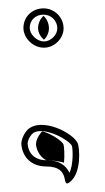

<svg xmlns="http://www.w3.org/2000/svg" viewBox="-20 -401 250 459"><path d="M31 -56C34 -24 56 -3 91 -3C152 -3 125 50 146 35C176 13 170 -48 166 -58C156 -83 78 -123 45 -90C35 -78 31 -66 31 -56ZM36 -334C36 -311 58 -287 85 -287C111 -287 132 -310 132 -333C132 -360 110 -381 84 -381C57 -381 36 -361 36 -334ZM46 -57C46 -63 49 -72 56 -80C59 -82 60 -84 63 -85C91 -97 147 -65 152 -52C154 -46 156 -8 146 12C138 -5 122 -18 91 -18C63 -18 48 -34 46 -57ZM51 -334C51 -353 65 -366 84 -366C102 -366 117 -352 117 -333C117 -318 102 -302 85 -302C67 -302 51 -320 51 -334ZM66 -56C69 -28 90 -18 91 -18C103 -18 116 -16 126 -14C129 -13 129 -13 133 -12C135 -31 133 -52 132 -55C128 -66 96 -84 81 -87C80 -87 80 -85 78 -84C70 -74 66 -64 66 -56ZM71 -334C71 -323 77 -313 85 -306C92 -312 97 -323 97 -333C97 -346 91 -357 84 -363C78 -358 71 -347 71 -334Z"/></svg>

Font: Snowfall
Style: Eco
Weight: 400
Designer: Jasper
Foundry: Cannot Into Space Fonts
Version: Version 0.9